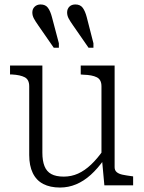

<svg xmlns="http://www.w3.org/2000/svg" viewBox="-20 -831 647 861"><path d="M369 -754 399 -637V-617H377L307 -718Q295 -735 288 -748Q281 -761 281 -775Q281 -791 291 -801Q301 -811 318 -811Q340 -811 351 -796Q362 -781 369 -754ZM213 -754 244 -637V-617H221L151 -718Q139 -735 132 -748Q125 -761 125 -775Q125 -791 135.5 -801Q146 -811 162 -811Q184 -811 195 -796Q206 -781 213 -754ZM170 -537V-146Q170 -110 179.5 -86Q189 -62 210 -50.5Q231 -39 266 -39Q300 -39 330 -52.5Q360 -66 388.5 -93Q417 -120 444 -159L447 -116Q418 -75 387 -47Q356 -19 321.5 -4.5Q287 10 249 10Q205 10 174 -6Q143 -22 127 -55Q111 -88 111 -136V-444Q111 -474 91 -484.5Q71 -495 34 -497H25V-537ZM494 -537V-81Q494 -67 503.5 -59Q513 -51 530 -47.5Q547 -44 570 -41L577 -40V0H448L437 -120L435 -125V-444Q435 -474 414 -484.5Q393 -495 354 -496L342 -497V-537Z"/></svg>

Font: Roboto Serif SemiCondensed ExtraLight
Style: Regular
Weight: 250
Width: 4
Designer: Greg Gazdowicz
Foundry: Commercial Type
Version: Version 1.007